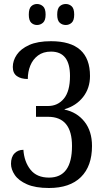

<svg xmlns="http://www.w3.org/2000/svg" viewBox="-20 -930 525 960"><path d="M225 10Q157 10 115 -8.5Q73 -27 54 -55Q35 -83 35 -111Q35 -145 52.5 -163Q70 -181 97 -181Q101 -121 132.5 -81.5Q164 -42 225 -42Q340 -42 340 -200Q340 -346 220 -346H160V-400H220Q269 -400 299.5 -437Q330 -474 330 -550Q330 -672 235 -672Q196 -672 170 -652.5Q144 -633 131.5 -602Q119 -571 119 -535Q85 -535 64.5 -549.5Q44 -564 44 -595Q44 -627 64 -656.5Q84 -686 126 -705Q168 -724 235 -724Q430 -724 430 -550Q430 -489 395.5 -445Q361 -401 303 -384V-382Q365 -369 402.5 -321.5Q440 -274 440 -200Q440 -99 384.5 -44.5Q329 10 225 10ZM309 -805Q291 -805 278.5 -816.5Q266 -828 266 -857Q266 -887 278.5 -898.5Q291 -910 309 -910Q326 -910 338.5 -898.5Q351 -887 351 -857Q351 -828 338.5 -816.5Q326 -805 309 -805ZM165 -805Q148 -805 136 -816.5Q124 -828 124 -857Q124 -887 136 -898.5Q148 -910 165 -910Q182 -910 195 -898.5Q208 -887 208 -857Q208 -828 195 -816.5Q182 -805 165 -805Z"/></svg>

Font: Noto Serif ExtraCondensed
Style: Regular
Weight: 400
Width: 2
Designer: Monotype Design Team
Foundry: Monotype Imaging Inc.
Version: Version 2.015